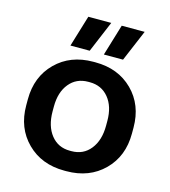

<svg xmlns="http://www.w3.org/2000/svg" viewBox="-110 -819 813 916"><g transform="rotate(15 296.5 -360.5)"><path d="M166 -575.2 212.9 -730H326.2L261.2 -575.2ZM331.1 -575.2 377.9 -730H491.2L425.8 -575.2ZM292 8.8Q179.2 8.8 107.7 -62.3Q36.1 -133.3 36.1 -245.1V-274.9Q36.1 -386.7 107.7 -457.8Q179.2 -528.8 292 -528.8H301.8Q415 -528.8 486.6 -457.8Q558.1 -386.7 558.1 -274.9V-245.1Q558.1 -133.3 486.6 -62.3Q415 8.8 301.8 8.8ZM293 -89.8H300.8Q359.4 -89.8 394.3 -133.8Q429.2 -177.7 429.2 -250V-273.9Q429.2 -344.7 394 -387.5Q358.9 -430.2 300.8 -430.2H293Q234.9 -430.2 200 -387.5Q165 -344.7 165 -273.9V-250Q165 -177.7 199.7 -133.8Q234.4 -89.8 293 -89.8Z"/></g></svg>

Font: Fixel Text SemiBold
Style: Regular
Weight: 600
Width: 4
Designer: AlfaBravo + MacPaw
Foundry: Kyrylo Tkachov, Marchela Mozhyna, Serhii Makarenko, Maria Weinstein, Zakhar Kryvoshyya
Version: Version 1.211